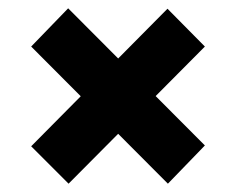

<svg xmlns="http://www.w3.org/2000/svg" viewBox="-20 -565 568 462"><path d="M145 -123 55 -213 383 -544 473 -453ZM384 -123 55 -453 144 -545 473 -215Z"/></svg>

Font: Bricolage Grotesque 24pt ExtraBold
Style: Regular
Weight: 800
Designer: Mathieu Triay
Foundry: Atelier Triay
Version: Version 1.001;gftools[0.9.33.dev8+g029e19f]